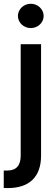

<svg xmlns="http://www.w3.org/2000/svg" viewBox="-49 -776 294 1001"><path d="M58.9 -545.5V34.8C58.9 85.2 38 112.9 -12.4 113.3C-18.5 112.9 -23.1 112.9 -29.5 112.9V204.2C-22 204.5 -15.3 204.5 -7.8 204.5C105.1 204.5 165.1 144.9 165.1 35.5V-545.5ZM44.4 -692.8C44.4 -658 74.6 -629.6 111.5 -629.6C148.1 -629.6 178.6 -658 178.6 -692.8C178.6 -727.6 148.1 -756.4 111.5 -756.4C74.6 -756.4 44.4 -727.6 44.4 -692.8Z"/></svg>

Font: RED Number Medium
Style: Regular
Weight: 500
Designer: RED UED
Foundry: rsms
Version: Version 1.003;FEAKit 1.0